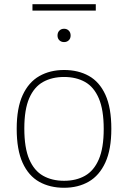

<svg xmlns="http://www.w3.org/2000/svg" viewBox="-20 -879 606 908"><path d="M283 9Q216 9 165.5 -19.2Q115 -47.5 87 -109Q59 -170.5 59 -270Q59 -368 87.2 -429.2Q115.5 -490.5 166 -519.2Q216.5 -548 283 -548Q350 -548 400.2 -520Q450.5 -492 478.5 -430.8Q506.5 -369.5 506.5 -270Q506.5 -172 478.2 -110.5Q450 -49 399.8 -20Q349.5 9 283 9ZM283 -24Q340 -24 382 -47.8Q424 -71.5 447.2 -125.2Q470.5 -179 470.5 -269Q470.5 -360 447.2 -414Q424 -468 382 -491.5Q340 -515 283 -515Q226 -515 183.8 -491.5Q141.5 -468 118.2 -414.5Q95 -361 95 -271.5Q95 -180 118.2 -125.8Q141.5 -71.5 183.8 -47.8Q226 -24 283 -24ZM283 -680Q269.5 -680 260.8 -688.5Q252 -697 252 -711Q252 -725.5 260.8 -734.2Q269.5 -743 283 -743Q296.5 -743 305.2 -734.2Q314 -725.5 314 -711Q314 -697 305.2 -688.5Q296.5 -680 283 -680ZM133.5 -829V-859H433V-829Z"/></svg>

Font: Encode Sans SemiExpanded SemiExpanded Thin
Style: Regular
Weight: 100
Width: 6
Designer: Multiple Designers
Foundry: Impallari Type
Version: Version 3.000; ttfautohint (v1.8.3) -l 8 -r 50 -G 200 -x 14 